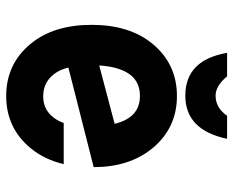

<svg xmlns="http://www.w3.org/2000/svg" viewBox="-87 -663 760 626"><g transform="rotate(90 293.0 -350.0)"><path d="M152.3 -710.4H229Q259.8 -672.9 292 -672.9Q331.5 -672.9 357.4 -710.4H432.6Q403.8 -574.2 292 -574.2Q175.8 -574.2 152.3 -710.4ZM515.1 -177.7Q500.5 -115.7 463.9 -70.8Q397.9 9.8 293 9.8Q188 9.8 122.1 -70.8Q61 -145.5 61 -268.6Q61 -391.6 122.1 -466.3Q188 -546.9 293 -546.9Q397.9 -546.9 463.9 -466.3Q524.9 -391.6 524.9 -275.4L200.2 -192.9Q206.1 -170.4 215.3 -155.3Q242.7 -110.8 294.4 -110.8Q343.8 -110.8 370.6 -155.3Q376.5 -165 380.9 -177.7ZM193.4 -293.5 383.8 -343.8Q378.9 -363.8 370.6 -379.9Q346.2 -426.3 293 -426.3Q239.7 -426.3 215.3 -381.8Q196.8 -348.1 193.4 -293.5Z"/></g></svg>

Font: Consola Mono
Style: Bold
Weight: 700
Monospace: yes
Designer: Wojciech Kalinowski "wmk69" (wmk69@o2.pl)
Foundry: Wojciech Kalinowski "wmk69" (wmk69@o2.pl)
Version: Version 2.1.0